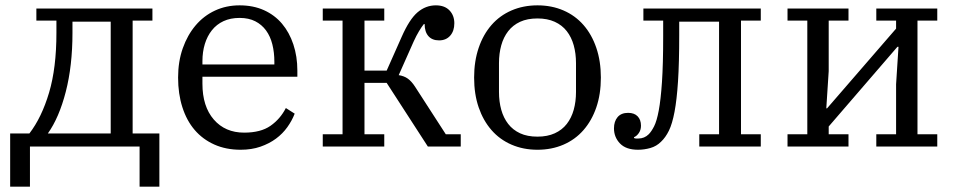

<svg xmlns="http://www.w3.org/2000/svg" viewBox="-20 -548 3575 718"><path d="M18 -49H90Q136 -109 163.5 -201.5Q191 -294 191 -425V-471H116V-516H550V-471H476V-49H576V150H502V0H92V150H18ZM394 -49V-467H251V-425Q251 -302 226 -205Q201 -108 159 -49Z M880 12Q825 12 781.5 -7.5Q738 -27 708 -62Q678 -97 662 -147Q646 -197 646 -258Q646 -318 663.5 -367.5Q681 -417 711.5 -453Q742 -489 784 -508.5Q826 -528 876 -528Q927 -528 967 -510Q1007 -492 1034.5 -459.5Q1062 -427 1077 -382Q1092 -337 1092 -284V-261H737V-235Q737 -150 779.5 -101Q822 -52 893 -52Q955 -52 991.5 -77.5Q1028 -103 1049 -144L1082 -123Q1072 -97 1054.5 -72.5Q1037 -48 1012 -29.5Q987 -11 954 0.5Q921 12 880 12ZM737 -307H1006V-317Q1006 -352 998.5 -382Q991 -412 975 -434Q959 -456 934.5 -468.5Q910 -481 876 -481Q842 -481 816 -469Q790 -457 772.5 -435Q755 -413 746 -383.5Q737 -354 737 -319Z M1187 -46H1261V-471H1187V-516H1417V-471H1343V-284H1426L1482 -410Q1511 -476 1541.5 -502Q1572 -528 1610 -528Q1643 -528 1661 -509Q1679 -490 1679 -461Q1679 -432 1663.5 -414.5Q1648 -397 1622 -397Q1596 -397 1582 -413Q1568 -429 1568 -458H1565Q1557 -448 1547 -431.5Q1537 -415 1527 -393L1471 -267Q1491 -264 1505 -254Q1519 -244 1532 -224L1647 -46H1703V0H1580L1426 -238H1343V-46H1417V0H1187Z M1990 -37Q2027 -37 2054.5 -49.5Q2082 -62 2099.5 -84.5Q2117 -107 2125.5 -137.5Q2134 -168 2134 -204V-312Q2134 -348 2125.5 -378.5Q2117 -409 2099.5 -431.5Q2082 -454 2054.5 -466.5Q2027 -479 1990 -479Q1952 -479 1925 -466.5Q1898 -454 1880.5 -431.5Q1863 -409 1854.5 -378.5Q1846 -348 1846 -312V-204Q1846 -168 1854.5 -137.5Q1863 -107 1880.5 -84.5Q1898 -62 1925 -49.5Q1952 -37 1990 -37ZM1990 12Q1937 12 1893 -7Q1849 -26 1818 -61.5Q1787 -97 1770 -146.5Q1753 -196 1753 -258Q1753 -319 1770 -369Q1787 -419 1818 -454.5Q1849 -490 1893 -509Q1937 -528 1990 -528Q2043 -528 2087 -509Q2131 -490 2162 -454.5Q2193 -419 2210 -369Q2227 -319 2227 -258Q2227 -196 2210 -146.5Q2193 -97 2162 -61.5Q2131 -26 2087 -7Q2043 12 1990 12Z M2366 12Q2321 12 2298.5 -11.5Q2276 -35 2276 -68Q2276 -94 2289.5 -110Q2303 -126 2329 -126Q2352 -126 2364.5 -113Q2377 -100 2377 -78Q2377 -62 2369 -50.5Q2361 -39 2351 -35V-32Q2354 -30 2358.5 -30Q2363 -30 2367 -30Q2390 -30 2406 -46Q2416 -56 2426 -75.5Q2436 -95 2443.5 -135Q2451 -175 2455.5 -241.5Q2460 -308 2460 -412V-471H2386V-516H2825V-471H2751V-46H2825V0H2595V-46H2669V-467H2520V-417Q2520 -313 2515.5 -244Q2511 -175 2502.5 -130Q2494 -85 2481.5 -59.5Q2469 -34 2452 -18Q2435 -1 2412 5.5Q2389 12 2366 12Z M2925 -46H2999V-471H2925V-516H3153V-471H3079V-282L3070 -143H3073L3331 -441V-471H3257V-516H3485V-471H3411V-46H3485V0H3257V-46H3331V-233L3340 -373H3336L3079 -75V-46H3153V0H2925Z"/></svg>

Font: IBM Plex Serif
Style: Regular
Weight: 400
Designer: Mike Abbink, Paul van der Laan, Pieter van Rosmalen
Foundry: Bold Monday
Version: Version 2.6